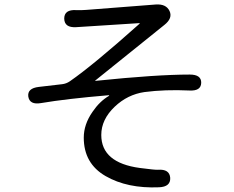

<svg xmlns="http://www.w3.org/2000/svg" viewBox="-20 -789 1040 855"><path d="M353 -176Q353 -235 392 -291Q424 -338 465 -362Q469 -365 464 -365Q275 -349 163 -330Q112 -321 106 -359Q101 -396 153 -402L256 -414Q275 -416 291 -427Q395 -499 601 -683Q605 -686 600 -686L319 -668Q267 -665 266 -706Q266 -747 319 -744Q341 -743 365 -745L674 -769Q720 -772 735 -740Q750 -708 712 -678L405 -431Q401 -428 406 -429Q677 -457 825 -457Q877 -457 876 -420Q875 -383 823 -386Q715 -391 623 -379Q548 -368 491 -314Q431 -257 431 -188Q431 -64 603 -41Q672 -32 683 -33Q735 -37 738 3Q740 43 688 45Q547 51 450 -5Q353 -61 353 -176Z"/></svg>

Font: Resource Han Rounded HK
Style: Regular
Weight: 400
Designer: Cyano Hao (round all glyphs); Ryoko NISHIZUKA  (kana, bopomofo & ideographs); Paul D. Hunt (Latin, Greek & Cyrillic); Sa
Foundry: Cyano Hao
Version: 0.990